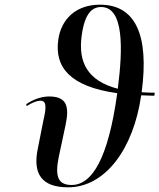

<svg xmlns="http://www.w3.org/2000/svg" viewBox="-20 -790 681 820"><path d="M271 10C428 10 550 -152 583 -383C601 -382 620 -382 639 -381L641 -394C622 -394 603 -395 585 -396C618 -643 557 -770 407 -770C302 -770 241 -706 229 -621C212 -503 279 -420 481 -392L480 -387C442 -115 374 0 286 0C230 0 213 -33 231 -120L260 -256C277 -336 265 -378 190 -378C156 -378 121 -365 92 -345L94 -337C119 -353 140 -360 152 -360C179 -360 179 -334 165 -274L142 -158C118 -46 159 10 271 10ZM329 -639C342 -734 374 -760 412 -760C510 -760 505 -580 483 -411C353 -445 313 -525 329 -639Z"/></svg>

Font: Noto Serif Display ExtraCondensed Medium
Style: Italic
Weight: 500
Width: 2
Italic angle: -12°
Designer: Monotype Design Team
Foundry: Monotype Imaging Inc.
Version: Version 2.009